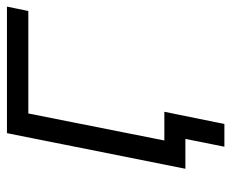

<svg xmlns="http://www.w3.org/2000/svg" viewBox="-78 -488 681 566"><g transform="rotate(-90 263.0 -205.5)"><path d="M48 0 153 -526H526L513 -463H211L119 0ZM113 115 136 0H48L61 -62H216L180 115Z"/></g></svg>

Font: Montserrat
Style: Italic
Weight: 400
Italic angle: -11.3°
Designer: Julieta Ulanovsky
Foundry: Julieta Ulanovsky
Version: Version 9.000; ttfautohint (v1.8.4.7-5d5b)